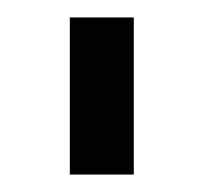

<svg xmlns="http://www.w3.org/2000/svg" viewBox="-20 -740 254 220"><path d="M60 -540V-720H133.3V-540Z"/></svg>

Font: Hauora
Style: Regular
Weight: 400
Designer: Wayne Shih
Foundry: WCYS
Version: Version 1.001